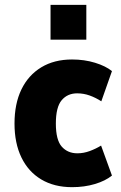

<svg xmlns="http://www.w3.org/2000/svg" viewBox="-20 -763 499 794"><path d="M278 11Q204 11 150.5 -21Q97 -53 68.5 -112Q40 -171 40 -252Q40 -334 68.5 -393Q97 -452 150.5 -484.5Q204 -517 278 -517Q329 -517 373 -503.5Q417 -490 443 -469L399 -344Q376 -359 351 -368Q326 -377 299 -377Q259 -377 235 -348.5Q211 -320 211 -252Q211 -184 235.5 -156.5Q260 -129 300 -129Q326 -129 351.5 -138.5Q377 -148 398 -161L443 -37Q416 -15 372.5 -2Q329 11 278 11ZM189 -599V-743H337V-599Z"/></svg>

Font: Nunito Sans 7pt Condensed Black
Style: Regular
Weight: 900
Width: 3
Designer: Vernon Adams
Foundry: Vernon Adams
Version: Version 3.101;gftools[0.9.27]